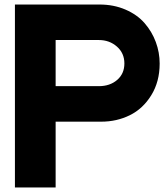

<svg xmlns="http://www.w3.org/2000/svg" viewBox="-20 -829 734 849"><path d="M420 -809Q483 -809 535 -786.5Q587 -764 619.5 -726.5Q652 -689 669 -643Q686 -597 686 -548Q686 -468 649 -408Q612 -348 554 -319.5Q496 -291 428 -291H226V0H46V-809H166ZM417 -448Q466 -448 498 -475.5Q530 -503 530 -548.5Q530 -594 497 -623Q464 -652 417 -652H226V-448Z"/></svg>

Font: Neutral Face
Style: Bold
Weight: 700
Designer: Vadym Aksieiev
Version: Version 1.039;Fontself Maker 3.5.7